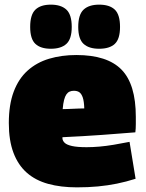

<svg xmlns="http://www.w3.org/2000/svg" viewBox="-20 -797 629 827"><path d="M311 10Q242 10 187.5 -5Q133 -20 95.5 -53Q58 -86 38 -139Q18 -192 18 -267Q18 -346 39 -402Q60 -458 99 -493Q138 -528 191.5 -544Q245 -560 309 -560Q442 -560 503.5 -497Q565 -434 565 -294Q565 -282 565 -262.5Q565 -243 563 -227Q535 -225 498.5 -222Q462 -219 420.5 -216Q379 -213 335.5 -210.5Q292 -208 249 -206Q249 -205 249 -203.5Q249 -202 249 -200Q250 -190 259 -181.5Q268 -173 290.5 -168Q313 -163 353 -163Q379 -163 408 -165.5Q437 -168 470 -173.5Q503 -179 538 -186L564 -27Q523 -14 483.5 -6Q444 2 402 6Q360 10 311 10ZM250 -327Q260 -327 271.5 -327.5Q283 -328 295.5 -328.5Q308 -329 320 -329.5Q332 -330 343 -330Q342 -361 336.5 -377Q331 -393 322 -399.5Q313 -406 298 -406Q288 -406 280 -402.5Q272 -399 266 -390.5Q260 -382 256 -366.5Q252 -351 250 -327ZM407 -587Q363 -587 340 -608Q317 -629 317 -681Q317 -734 340 -755.5Q363 -777 407 -777Q452 -777 474.5 -755.5Q497 -734 497 -681Q497 -629 474.5 -608Q452 -587 407 -587ZM199 -587Q155 -587 132.5 -608Q110 -629 110 -681Q110 -734 132.5 -755.5Q155 -777 199 -777Q243 -777 266 -755.5Q289 -734 289 -681Q289 -629 266 -608Q243 -587 199 -587Z"/></svg>

Font: Georama ExtraCondensed Thin Black
Style: Regular
Weight: 900
Version: Version 1.001